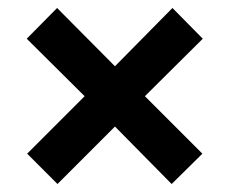

<svg xmlns="http://www.w3.org/2000/svg" viewBox="-20 -490 575 481"><path d="M124 -29 48 -105 192 -249 47 -393 123 -470 268 -324 412 -470 488 -393 343 -249 487 -105 410 -29 268 -173Z"/></svg>

Font: Atkinson Hyperlegible Next SemiBold
Style: Regular
Weight: 600
Designer: Elliott Scott, Megan Eiswerth, Linus Boman, Theodore Petrosky, Letters from Sweden
Foundry: Applied Design Works, Letters from Sweden
Version: Version 2.001